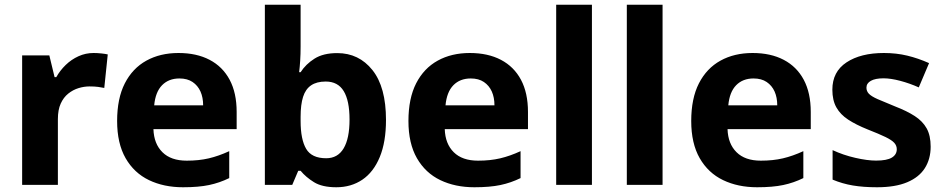

<svg xmlns="http://www.w3.org/2000/svg" viewBox="-20 -780 3988 810"><path d="M374.7 -556.4Q390.3 -556.4 407.5 -554.6Q424.7 -552.8 434.6 -550.4L419.9 -409Q408.8 -411.4 393.9 -413.4Q379 -415.4 357.7 -415.4Q334.6 -415.4 311.2 -408.2Q287.8 -401 267.9 -385.1Q248 -369.2 236.1 -342.9Q224.2 -316.6 224.2 -277.5V0H73.4V-546.4H188.1L210.3 -454.5H217.4Q233.1 -482.6 257.1 -505.9Q281.1 -529.2 311.2 -542.8Q341.3 -556.4 374.7 -556.4Z M733 -556.4Q809.4 -556.4 864.3 -527.6Q919.3 -498.8 948.9 -443.4Q978.4 -388 978.4 -307.7V-235.1H627.3Q629.3 -173.4 665.3 -137.8Q701.2 -102.2 767.8 -102.2Q819.4 -102.2 861 -112Q902.7 -121.8 947.1 -142.3V-28.7Q906.7 -8.8 862.1 0.6Q817.6 10 752.2 10Q671.3 10 608.6 -20.1Q545.8 -50.2 509.9 -112.6Q474.1 -175 474.1 -269.5Q474.1 -364.8 506.6 -428.4Q539.2 -492 597.6 -524.2Q655.9 -556.4 733 -556.4ZM736.9 -449Q691.6 -449 663.6 -420.4Q635.7 -391.8 630.5 -335.6H837Q837 -368.8 825.8 -394Q814.5 -419.1 792.4 -434.1Q770.3 -449 736.9 -449Z M1248.2 -582.9Q1248.2 -552 1246.4 -524Q1244.6 -496 1242 -475.4H1248.2Q1270 -509.4 1307 -532.7Q1343.9 -556 1402.7 -556Q1494.1 -556 1551.3 -484.3Q1608.4 -412.7 1608.4 -274.1Q1608.4 -180.9 1582.1 -117.4Q1555.8 -53.8 1508.6 -21.9Q1461.3 10 1399 10Q1339 10 1304.5 -11.5Q1270 -32.9 1248.2 -59.5H1238.2L1212.9 0H1097.4V-760H1248.2ZM1354.1 -436Q1316 -436 1292.5 -420Q1268.9 -404 1258.6 -371.4Q1248.2 -338.8 1248.2 -287.5V-269.4Q1248.2 -191.8 1271.6 -152.1Q1294.9 -112.4 1356.1 -112.4Q1404.9 -112.4 1429.7 -154.1Q1454.6 -195.8 1454.6 -275.7Q1454.6 -355.4 1430 -395.7Q1405.5 -436 1354.1 -436Z M1962 -556.4Q2038.4 -556.4 2093.3 -527.6Q2148.3 -498.8 2177.9 -443.4Q2207.4 -388 2207.4 -307.7V-235.1H1856.3Q1858.3 -173.4 1894.3 -137.8Q1930.2 -102.2 1996.8 -102.2Q2048.4 -102.2 2090 -112Q2131.7 -121.8 2176.1 -142.3V-28.7Q2135.7 -8.8 2091.1 0.6Q2046.6 10 1981.2 10Q1900.3 10 1837.6 -20.1Q1774.8 -50.2 1738.9 -112.6Q1703.1 -175 1703.1 -269.5Q1703.1 -364.8 1735.6 -428.4Q1768.2 -492 1826.6 -524.2Q1884.9 -556.4 1962 -556.4ZM1965.9 -449Q1920.6 -449 1892.6 -420.4Q1864.7 -391.8 1859.5 -335.6H2066Q2066 -368.8 2054.8 -394Q2043.5 -419.1 2021.4 -434.1Q1999.3 -449 1965.9 -449Z M2477.2 0H2326.4V-760H2477.2Z M2775.2 0H2624.4V-760H2775.2Z M3155 -556.4Q3231.4 -556.4 3286.3 -527.6Q3341.3 -498.8 3370.9 -443.4Q3400.4 -388 3400.4 -307.7V-235.1H3049.3Q3051.3 -173.4 3087.3 -137.8Q3123.2 -102.2 3189.8 -102.2Q3241.4 -102.2 3283 -112Q3324.7 -121.8 3369.1 -142.3V-28.7Q3328.7 -8.8 3284.1 0.6Q3239.6 10 3174.2 10Q3093.3 10 3030.6 -20.1Q2967.8 -50.2 2931.9 -112.6Q2896.1 -175 2896.1 -269.5Q2896.1 -364.8 2928.6 -428.4Q2961.2 -492 3019.6 -524.2Q3077.9 -556.4 3155 -556.4ZM3158.9 -449Q3113.6 -449 3085.6 -420.4Q3057.7 -391.8 3052.5 -335.6H3259Q3259 -368.8 3247.8 -394Q3236.5 -419.1 3214.4 -434.1Q3192.3 -449 3158.9 -449Z M3906.2 -161.4Q3906.2 -109.4 3881.8 -70.8Q3857.3 -32.1 3807.1 -11.1Q3757 10 3680 10Q3622.2 10 3578 2.5Q3533.9 -4.9 3492.5 -22.2V-146.7Q3537.3 -125.8 3588 -114.2Q3638.7 -102.5 3675.9 -102.5Q3721.6 -102.5 3742.4 -115.1Q3763.3 -127.8 3763.3 -150.4Q3763.3 -165.5 3752.9 -177.2Q3742.5 -188.9 3715.8 -201.9Q3689.2 -214.8 3639.8 -234.2Q3591.5 -253.6 3558.4 -275.2Q3525.4 -296.7 3508.5 -326.8Q3491.5 -356.9 3491.5 -401.6Q3491.5 -477.5 3551.3 -516.9Q3611.1 -556.4 3709 -556.4Q3761.6 -556.4 3807.5 -545.3Q3853.4 -534.3 3899.5 -513.7L3856.1 -411.3Q3817.8 -428.4 3777.8 -439Q3737.7 -449.6 3707.3 -449.6Q3672.8 -449.6 3654 -439.1Q3635.3 -428.6 3635.3 -410.2Q3635.3 -395.5 3645.5 -384.6Q3655.8 -373.7 3682.3 -361.9Q3708.9 -350.2 3756.8 -330.8Q3806 -311.8 3839.2 -290.3Q3872.5 -268.7 3889.4 -238.4Q3906.2 -208.1 3906.2 -161.4Z"/></svg>

Font: Noto Sans Khmer UI
Style: Regular
Weight: 400
Designer: Danh Hong and the Monotype Design Team
Foundry: Monotype Imaging Inc.
Version: Version 2.002